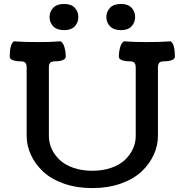

<svg xmlns="http://www.w3.org/2000/svg" viewBox="-20 -941 941 974"><path d="M305.7 -920.9Q341.3 -920.9 359.4 -901.4Q377.4 -881.8 377.4 -854.5Q377.4 -827.1 359.4 -807.6Q341.3 -788.1 305.7 -788.1Q269 -788.1 250.2 -807.4Q231.4 -826.7 231.4 -854.5Q231.4 -882.3 250.2 -901.6Q269 -920.9 305.7 -920.9ZM593.8 -920.9Q629.4 -920.9 647.5 -901.6Q665.5 -882.3 665.5 -854.5Q665.5 -827.1 647.5 -807.6Q629.4 -788.1 593.8 -788.1Q557.1 -788.1 538.3 -807.4Q519.5 -826.7 519.5 -854.5Q519.5 -882.3 538.3 -901.6Q557.1 -920.9 593.8 -920.9ZM668.5 -250.5V-599.1Q668.5 -613.8 662.6 -621.8Q656.7 -629.9 637.7 -629.9Q615.2 -629.9 599.1 -635.7Q583 -641.6 583 -653.3Q583 -678.2 589.4 -700.9Q595.7 -723.6 608.9 -731.4Q658.7 -727.5 725.6 -727.5Q795.4 -727.5 846.2 -731.4Q867.2 -716.8 867.2 -653.3Q867.2 -641.6 851.1 -635.7Q835 -629.9 812.5 -629.9Q801.8 -629.9 794.9 -627.2Q788.1 -624.5 785.4 -619.1Q782.7 -613.8 782 -609.6Q781.2 -605.5 781.2 -598.1V-252.4Q781.2 -202.1 759.5 -155Q737.8 -107.9 697.3 -70.1Q656.7 -32.2 592 -9.5Q527.3 13.2 448.2 13.2Q369.1 13.2 304.4 -9.5Q239.7 -32.2 199.2 -70.1Q158.7 -107.9 137 -155Q115.2 -202.1 115.2 -252.4V-598.1Q115.2 -605.5 114.5 -609.6Q113.8 -613.8 111.1 -619.1Q108.4 -624.5 101.6 -627.2Q94.7 -629.9 84 -629.9Q61.5 -629.9 45.4 -635.7Q29.3 -641.6 29.3 -653.3Q29.3 -716.8 50.3 -731.4Q101.1 -727.5 170.9 -727.5Q237.8 -727.5 287.6 -731.4Q300.8 -723.6 307.1 -700.9Q313.5 -678.2 313.5 -653.3Q313.5 -641.6 297.4 -635.7Q281.2 -629.9 258.8 -629.9Q239.7 -629.9 233.9 -621.8Q228 -613.8 228 -599.1V-250.5Q228 -216.8 242.2 -185.8Q256.3 -154.8 283 -129.6Q309.6 -104.5 352.5 -89.6Q395.5 -74.7 448.2 -74.7Q501 -74.7 543.9 -89.6Q586.9 -104.5 613.5 -129.6Q640.1 -154.8 654.3 -185.8Q668.5 -216.8 668.5 -250.5Z"/></svg>

Font: Coustard
Style: Regular
Weight: 400
Foundry: vernon adams
Version: Version 1.001